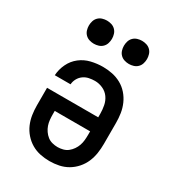

<svg xmlns="http://www.w3.org/2000/svg" viewBox="-180 -838 860 949"><g transform="rotate(30 250.0 -364.0)"><path d="M250 8Q223 8 196.5 2.5Q170 -3 147 -16.5Q124 -30 106 -50.5Q88 -71 77.5 -95.5Q67 -120 63 -146.5Q59 -173 59 -200V-300H351V-320Q351 -343 346.5 -366.5Q342 -390 328.5 -409Q315 -428 293 -438Q271 -448 248 -448Q231 -448 214 -444.5Q197 -441 183 -431Q169 -421 160.5 -405.5Q152 -390 151 -373H61Q63 -407 78 -438.5Q93 -470 120 -491Q147 -512 180.5 -520Q214 -528 248 -528Q275 -528 301.5 -522.5Q328 -517 351.5 -504Q375 -491 393 -470.5Q411 -450 422 -425Q433 -400 437 -373.5Q441 -347 441 -320V-200Q441 -173 437 -146.5Q433 -120 422.5 -95.5Q412 -71 394 -50.5Q376 -30 353 -16.5Q330 -3 303.5 2.5Q277 8 250 8ZM250 -72Q265 -72 280.5 -76Q296 -80 308 -89.5Q320 -99 329 -112Q338 -125 343 -139.5Q348 -154 349.5 -169.5Q351 -185 351 -200V-220H149V-200Q149 -185 150.5 -169.5Q152 -154 157 -139.5Q162 -125 171 -112Q180 -99 192 -89.5Q204 -80 219.5 -76Q235 -72 250 -72ZM350 -604Q337 -604 324 -608Q311 -612 301.5 -621.5Q292 -631 288 -644Q284 -657 284 -670Q284 -683 288 -696Q292 -709 301.5 -718.5Q311 -728 324 -732Q337 -736 350 -736Q363 -736 376 -732Q389 -728 398.5 -718.5Q408 -709 412 -696Q416 -683 416 -670Q416 -657 412 -644Q408 -631 398.5 -621.5Q389 -612 376 -608Q363 -604 350 -604ZM150 -604Q137 -604 124 -608Q111 -612 101.5 -621.5Q92 -631 88 -644Q84 -657 84 -670Q84 -683 88 -696Q92 -709 101.5 -718.5Q111 -728 124 -732Q137 -736 150 -736Q163 -736 176 -732Q189 -728 198.5 -718.5Q208 -709 212 -696Q216 -683 216 -670Q216 -657 212 -644Q208 -631 198.5 -621.5Q189 -612 176 -608Q163 -604 150 -604Z"/></g></svg>

Font: Iosevka Curly Slab Medium
Style: Regular
Weight: 500
Monospace: yes
Designer: Belleve Invis
Foundry: Belleve Invis
Version: Version 22.1.2; ttfautohint (v1.8.4)